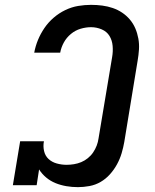

<svg xmlns="http://www.w3.org/2000/svg" viewBox="-20 -763 640 791"><path d="M301 8Q277 8 253.5 4Q230 0 209 -8.5Q188 -17 170.5 -31.5Q153 -46 141 -65L131 0H33L63 -181H161Q157 -161 161.5 -141Q166 -121 180 -108Q194 -95 214 -89.5Q234 -84 254 -84Q269 -84 284.5 -86.5Q300 -89 314.5 -95Q329 -101 342 -111.5Q355 -122 364 -135.5Q373 -149 378.5 -163.5Q384 -178 386 -193L442 -528Q446 -551 444 -574Q442 -597 431 -615Q420 -633 399 -642Q378 -651 355 -651Q334 -651 312 -644.5Q290 -638 272 -623Q254 -608 243 -588Q232 -568 228 -546H121Q126 -573 136.5 -598.5Q147 -624 163 -647.5Q179 -671 201 -690Q223 -709 249 -721.5Q275 -734 302 -738.5Q329 -743 355 -743Q379 -743 401.5 -740Q424 -737 444.5 -730Q465 -723 483 -711Q501 -699 515 -682.5Q529 -666 537.5 -646Q546 -626 550 -604Q554 -582 552.5 -559Q551 -536 547 -513L492 -178Q488 -155 481 -131.5Q474 -108 462 -86Q450 -64 433 -45Q416 -26 394.5 -13.5Q373 -1 348.5 3.5Q324 8 301 8Z"/></svg>

Font: Iosevka Slab SmBdExObl
Style: Regular
Weight: 600
Width: 7
Italic angle: -9°
Monospace: yes
Designer: Belleve Invis
Foundry: Belleve Invis
Version: Version 11.1.0; ttfautohint (v1.8.3)